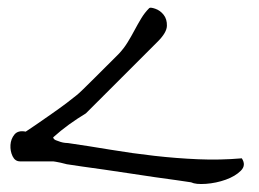

<svg xmlns="http://www.w3.org/2000/svg" viewBox="-20 -475 663 492"><path d="M469.7 -7.8Q458 -9.8 433.1 -13.2Q408.2 -16.6 377 -21Q345.7 -25.4 311.5 -30.8Q277.3 -36.1 246.1 -40.5Q214.8 -44.9 190.4 -48.3Q166 -51.8 154.3 -53.7Q152.3 -53.7 147 -55.2Q141.6 -56.6 135.3 -58.1Q128.9 -59.6 123 -60.5Q117.2 -61.5 116.2 -61.5H31.2Q18.6 -61.5 12.2 -74.7Q5.9 -87.9 6.8 -103.5Q7.8 -119.1 17.1 -130.4Q26.4 -141.6 45.9 -137.7Q53.7 -142.6 72.8 -155.8Q91.8 -168.9 112.8 -183.6Q133.8 -198.2 151.9 -211.9Q169.9 -225.6 176.8 -231.4Q179.7 -233.4 193.4 -246.6Q207 -259.8 224.1 -276.9Q241.2 -293.9 258.3 -311Q275.4 -328.1 285.2 -337.9Q297.9 -351.6 307.1 -366.7Q316.4 -381.8 324.7 -397.5Q333 -413.1 341.8 -427.7Q350.6 -442.4 362.3 -454.1Q365.2 -457 377.9 -452.6Q390.6 -448.2 399.4 -437Q408.2 -425.8 407.7 -408.7Q407.2 -391.6 384.8 -369.1L200.2 -184.6Q177.7 -170.9 156.7 -155.8Q135.7 -140.6 116.2 -123Q117.2 -118.2 123 -115.7Q128.9 -113.3 135.3 -111.3Q141.6 -109.4 147 -108.9Q152.3 -108.4 154.3 -108.4Q208 -100.6 263.7 -91.3Q319.3 -82 375.5 -75.7Q431.6 -69.3 487.8 -66.9Q543.9 -64.5 599.6 -69.3Q611.3 -51.8 597.2 -37.6Q583 -23.4 558.6 -14.6Q534.2 -5.9 507.8 -3.9Q481.4 -2 469.7 -7.8Z"/></svg>

Font: Give You Glory
Style: Regular
Weight: 400
Designer: Kimberly Geswein
Foundry: Kimberly Geswein
Version: Version 1.002